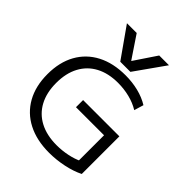

<svg xmlns="http://www.w3.org/2000/svg" viewBox="-271 -1156 1322 1322"><g transform="rotate(45 390.0 -495.0)"><path d="M186.3 -1000H281.4L390 -838.1H392L500.6 -1000H595.7L440 -780H341.3ZM437.7 10Q316.3 10 228.8 -35.2Q141.3 -80.3 94.2 -164.5Q47 -248.7 47 -365Q47 -481.7 93.8 -565.7Q140.7 -649.7 227.2 -694.8Q313.7 -740 433.7 -740Q499.7 -740 558.8 -725.3Q618 -710.7 665.7 -681.3L645 -612.3Q601 -639.3 546.7 -652.9Q492.3 -666.6 433.7 -666.6Q339.7 -666.6 272.2 -630.6Q204.7 -594.6 168.6 -527.1Q132.4 -459.6 132.4 -365Q132.4 -270.4 168.6 -202.9Q204.7 -135.4 273.2 -99.4Q341.7 -63.4 437.7 -63.4Q490.7 -63.4 543.1 -74.4Q595.6 -85.4 635.3 -105.4L620.3 -73.7V-343H347V-412.4H700.3V-46Q648 -19.7 577.8 -4.8Q507.7 10 437.7 10Z"/></g></svg>

Font: M PLUS 1 Thin
Style: Regular
Weight: 100
Designer: Coji Morishita
Foundry: UNDERFOREST DESIGN
Version: Version 1.001